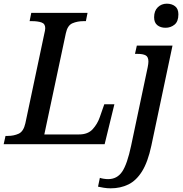

<svg xmlns="http://www.w3.org/2000/svg" viewBox="-41 -784 997 1044"><path d="M-21 0 -11 -45H2Q34 -45 60.5 -57Q87 -69 97 -114L200 -601Q202 -608 203.5 -617Q205 -626 205 -631Q205 -655 184.5 -662Q164 -669 133 -669H120L129 -714H435L426 -669H413Q380 -669 353 -657.5Q326 -646 317 -603L200 -53H389Q437 -53 463 -81.5Q489 -110 502 -148L526 -217H581L528 0ZM859 -633Q832 -633 814.5 -647Q797 -661 797 -690Q797 -725 817 -744.5Q837 -764 866 -764Q893 -764 911 -750Q929 -736 929 -706Q929 -667 908 -650Q887 -633 859 -633ZM561 240Q542 240 523.5 237Q505 234 492 231L502 183Q510 186 523 188Q536 190 547 190Q596 190 623.5 149Q651 108 672 8L762 -418Q766 -438 766 -449Q766 -475 751 -483Q736 -491 708 -491H693L703 -536H897L782 8Q763 97 731.5 147.5Q700 198 657 219Q614 240 561 240Z"/></svg>

Font: Noto Serif Medium
Style: Italic
Weight: 500
Italic angle: -12°
Designer: Monotype Design Team
Foundry: Monotype Imaging Inc.
Version: Version 2.014; ttfautohint (v1.8.4.7-5d5b)